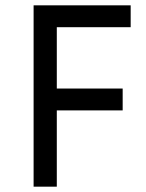

<svg xmlns="http://www.w3.org/2000/svg" viewBox="-20 -700 546 720"><path d="M440 -286H193V0H106V-680H470V-598H193V-368H440Z"/></svg>

Font: Inria Sans
Style: Regular
Weight: 400
Designer: Black Foundry Team
Foundry: Black Foundry
Version: Version 1.2; ttfautohint (v1.8.3)